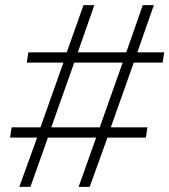

<svg xmlns="http://www.w3.org/2000/svg" viewBox="-20 -725 657 745"><path d="M55 0 124 -191H19L25 -231H137L226 -482H84L90 -522H239L304 -705H346L282 -522H470L534 -705H577L513 -522H617L611 -482H499L410 -231H552L546 -191H397L328 0H285L353 -191H166L98 0ZM179 -231H367L456 -482H268Z"/></svg>

Font: Nunito Sans 12pt ExtraLight
Style: Italic
Weight: 200
Italic angle: -9°
Designer: Vernon Adams
Foundry: Vernon Adams
Version: Version 3.101;gftools[0.9.27]